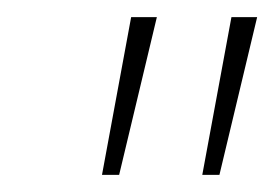

<svg xmlns="http://www.w3.org/2000/svg" viewBox="-20 -734 320 224"><path d="M133 -714H163L119 -530H99ZM250 -714H280L236 -530H216Z"/></svg>

Font: Noto Serif CondThin
Style: Italic
Weight: 250
Width: 3
Italic angle: -12°
Designer: Monotype Design Team
Foundry: Monotype Imaging Inc.
Version: Version 1.001